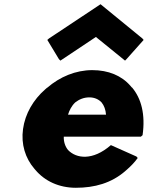

<svg xmlns="http://www.w3.org/2000/svg" viewBox="-20 -867 715 909"><path d="M302 -324C308 -344 319 -366 336 -382C354 -396 376 -406 403 -406C427 -406 447 -397 461 -382C473 -367 480 -348 482 -324ZM505 -180C419 -105 341 -116 302 -157C288 -174 281 -197 282 -220H647L655 -227C669 -325 649 -401 605 -453H604L598 -460C556 -509 493 -535 417 -535C338 -535 263 -503 204 -452L202 -451L194 -444C138 -395 99 -329 89 -256C79 -184 100 -118 142 -69L148 -62C192 -10 259 22 339 22C428 22 507 0 573 -57L574 -58L582 -65C599 -80 617 -98 632 -119L626 -126ZM212 -685 204 -678 259 -587 266 -580 434 -692 572 -580 579 -587 660 -678 654 -685 456 -847Z"/></svg>

Font: Hussar Woodtype
Style: BlkObl
Weight: 900
Foundry: Cannot Into Space Fonts
Version: Version 1.07